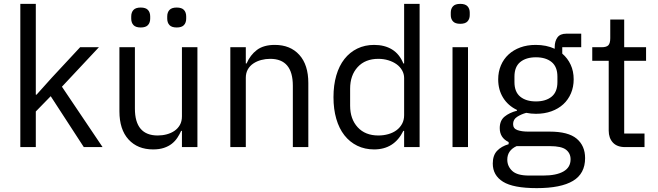

<svg xmlns="http://www.w3.org/2000/svg" viewBox="-20 -760 3402 992"><path d="M85 -740H165V-271H169L248 -359L394 -516H491L300 -312L510 0H413L242 -263L165 -184V0H85Z M920 -84H916Q908 -66 896.5 -48.5Q885 -31 868 -17.5Q851 -4 827 4Q803 12 771 12Q691 12 644 -39.5Q597 -91 597 -185V-516H677V-199Q677 -60 795 -60Q819 -60 841.5 -66Q864 -72 881.5 -84Q899 -96 909.5 -114.5Q920 -133 920 -159V-516H1000V0H920ZM707 -618Q681 -618 669.5 -630.5Q658 -643 658 -664V-675Q658 -696 669.5 -708.5Q681 -721 707 -721Q733 -721 744.5 -708.5Q756 -696 756 -675V-664Q756 -643 744.5 -630.5Q733 -618 707 -618ZM893 -618Q867 -618 855.5 -630.5Q844 -643 844 -664V-675Q844 -696 855.5 -708.5Q867 -721 893 -721Q919 -721 930.5 -708.5Q942 -696 942 -675V-664Q942 -643 930.5 -630.5Q919 -618 893 -618Z M1170 0V-516H1250V-432H1254Q1273 -476 1307.5 -502Q1342 -528 1400 -528Q1480 -528 1526.5 -476.5Q1573 -425 1573 -331V0H1493V-317Q1493 -456 1376 -456Q1352 -456 1329.5 -450Q1307 -444 1289 -432Q1271 -420 1260.5 -401.5Q1250 -383 1250 -358V0Z M2068 -84H2064Q2017 12 1913 12Q1865 12 1826 -7Q1787 -26 1759.5 -61Q1732 -96 1717.5 -146Q1703 -196 1703 -258Q1703 -320 1717.5 -370Q1732 -420 1759.5 -455Q1787 -490 1826 -509Q1865 -528 1913 -528Q1967 -528 2005.5 -504.5Q2044 -481 2064 -432H2068V-740H2148V0H2068ZM1935 -60Q1962 -60 1986.5 -67Q2011 -74 2029 -87.5Q2047 -101 2057.5 -120.5Q2068 -140 2068 -165V-357Q2068 -378 2057.5 -396.5Q2047 -415 2029 -428Q2011 -441 1986.5 -448.5Q1962 -456 1935 -456Q1867 -456 1828 -413.5Q1789 -371 1789 -302V-214Q1789 -145 1828 -102.5Q1867 -60 1935 -60Z M2358 -637Q2332 -637 2320.5 -649.5Q2309 -662 2309 -682V-695Q2309 -715 2320.5 -727.5Q2332 -740 2358 -740Q2384 -740 2395.5 -727.5Q2407 -715 2407 -695V-682Q2407 -662 2395.5 -649.5Q2384 -637 2358 -637ZM2318 -516H2398V0H2318Z M3003 57Q3003 137 2940.5 174.5Q2878 212 2753 212Q2632 212 2579 179Q2526 146 2526 85Q2526 43 2548 19.5Q2570 -4 2608 -15V-26Q2562 -48 2562 -98Q2562 -137 2587 -157.5Q2612 -178 2651 -188V-192Q2605 -214 2579.5 -255Q2554 -296 2554 -350Q2554 -389 2568 -422Q2582 -455 2607.5 -478.5Q2633 -502 2668.5 -515Q2704 -528 2748 -528Q2803 -528 2846 -508V-517Q2846 -547 2860 -566.5Q2874 -586 2906 -586H2983V-516H2885V-483Q2913 -459 2928.5 -425.5Q2944 -392 2944 -350Q2944 -311 2930 -278Q2916 -245 2890.5 -221.5Q2865 -198 2829 -185Q2793 -172 2749 -172Q2724 -172 2699 -177Q2673 -170 2652 -156.5Q2631 -143 2631 -119Q2631 -96 2653 -88Q2675 -80 2710 -80H2820Q2916 -80 2959.5 -43.5Q3003 -7 3003 57ZM2928 63Q2928 32 2904.5 13.5Q2881 -5 2821 -5H2649Q2601 17 2601 65Q2601 99 2626.5 123Q2652 147 2713 147H2787Q2854 147 2891 126Q2928 105 2928 63ZM2749 -236Q2800 -236 2830 -260.5Q2860 -285 2860 -336V-364Q2860 -415 2830 -439.5Q2800 -464 2749 -464Q2698 -464 2668 -439.5Q2638 -415 2638 -364V-336Q2638 -285 2668 -260.5Q2698 -236 2749 -236Z M3210 0Q3168 0 3146.5 -23.5Q3125 -47 3125 -85V-446H3040V-516H3088Q3114 -516 3123.5 -526.5Q3133 -537 3133 -563V-659H3205V-516H3318V-446H3205V-70H3310V0Z"/></svg>

Font: IBM Plex Sans Thai Looped
Style: Regular
Weight: 400
Designer: Mike Abbink, Paul van der Laan, Pieter van Rosmalen, Ben Mitchell, Mark Frömberg
Foundry: Bold Monday
Version: Version 1.1